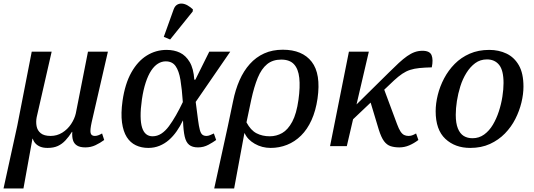

<svg xmlns="http://www.w3.org/2000/svg" viewBox="-57 -829 3031 1089"><path d="M-37 240 41 -116 123 -536H236L151 -164Q146 -138 150.5 -113.5Q155 -89 174 -73.5Q193 -58 230 -58Q266 -58 296 -76.5Q326 -95 346 -125Q366 -155 373 -186L442 -536H555L463 -136Q453 -91 457 -74.5Q461 -58 481 -58Q490 -58 500 -61.5Q510 -65 522 -72L534 -35Q511 -18 484.5 -5.5Q458 7 427 7Q397 7 380 -3.5Q363 -14 357 -33.5Q351 -53 353 -81H351Q334 -54 314.5 -33Q295 -12 271 -1Q247 10 213 10Q189 10 172.5 3.5Q156 -3 145 -14.5Q134 -26 129 -42H127L76 240Z M784 10Q745 10 713.5 -5Q682 -20 662 -51.5Q642 -83 635 -134Q628 -185 638 -257Q652 -354 688 -418Q724 -482 775.5 -514Q827 -546 888 -546Q931 -546 964 -530Q997 -514 1019 -477Q1041 -440 1045 -377H1051L1130 -536H1249L1053 -251Q1061 -189 1066 -150.5Q1071 -112 1076.5 -92Q1082 -72 1091 -65Q1100 -58 1114 -58Q1124 -58 1134.5 -62.5Q1145 -67 1156 -72L1169 -35Q1153 -23 1125.5 -8Q1098 7 1066 7Q1034 7 1016 -7.5Q998 -22 990.5 -55Q983 -88 981 -145H980Q965 -113 945 -84.5Q925 -56 901 -35Q877 -14 847.5 -2Q818 10 784 10ZM808 -56Q835 -56 858 -71Q881 -86 901 -113Q921 -140 941 -175Q961 -210 980 -250Q975 -324 966.5 -375.5Q958 -427 939 -454Q920 -481 883 -481Q860 -481 839 -468Q818 -455 800.5 -428.5Q783 -402 769.5 -361Q756 -320 748 -266Q740 -210 740.5 -170Q741 -130 749 -105Q757 -80 772 -68Q787 -56 808 -56ZM908 -605 872 -620 928 -776Q935 -795 948 -802.5Q961 -810 976.5 -808.5Q992 -807 1007.5 -798Q1023 -789 1037 -776L1036 -764Z M1265 -255Q1278 -320 1301.5 -373.5Q1325 -427 1360 -466Q1395 -505 1441.5 -526Q1488 -547 1547 -547Q1658 -547 1711 -478.5Q1764 -410 1744 -270Q1734 -201 1710 -148Q1686 -95 1650.5 -60Q1615 -25 1571 -7.5Q1527 10 1478 10Q1429 10 1388 -13.5Q1347 -37 1331 -73H1329L1271 240H1158L1235 -112ZM1473 -56Q1511 -56 1543.5 -74.5Q1576 -93 1600.5 -138.5Q1625 -184 1636 -264Q1646 -336 1640.5 -387Q1635 -438 1610.5 -464.5Q1586 -491 1538 -491Q1490 -491 1458 -465Q1426 -439 1405 -388Q1384 -337 1368 -263L1341 -135Q1365 -90 1398 -73Q1431 -56 1473 -56Z M1906 -115 1926 -198 2149 -418Q2180 -449 2205 -472Q2230 -495 2252 -510.5Q2274 -526 2295 -533.5Q2316 -541 2339 -541Q2381 -541 2391 -515.5Q2401 -490 2392 -447Q2351 -446 2321.5 -443Q2292 -440 2269 -432.5Q2246 -425 2224.5 -410.5Q2203 -396 2178 -373ZM1815 0 1922 -536H2035L1910 0ZM2208 7Q2180 7 2158.5 0Q2137 -7 2121 -28.5Q2105 -50 2091 -95L2035 -281L2112 -348L2195 -125Q2205 -98 2214.5 -83.5Q2224 -69 2235 -63.5Q2246 -58 2260 -58Q2270 -58 2279.5 -61Q2289 -64 2303 -72L2316 -35Q2291 -16 2264 -4.5Q2237 7 2208 7Z M2610 10Q2524 10 2469 -41.5Q2414 -93 2414 -198Q2414 -242 2426 -290.5Q2438 -339 2462 -384.5Q2486 -430 2522 -466.5Q2558 -503 2607 -524.5Q2656 -546 2718 -546Q2772 -546 2816 -525Q2860 -504 2886 -458.5Q2912 -413 2912 -338Q2912 -295 2900.5 -247.5Q2889 -200 2866 -154.5Q2843 -109 2807 -72Q2771 -35 2722 -12.5Q2673 10 2610 10ZM2623 -45Q2660 -45 2689 -66Q2718 -87 2738.5 -121.5Q2759 -156 2772.5 -197.5Q2786 -239 2792.5 -281Q2799 -323 2799 -358Q2799 -430 2774 -461Q2749 -492 2705 -492Q2667 -492 2638.5 -471Q2610 -450 2588.5 -415.5Q2567 -381 2554 -339.5Q2541 -298 2534.5 -256Q2528 -214 2528 -178Q2528 -130 2540 -100.5Q2552 -71 2573 -58Q2594 -45 2623 -45Z"/></svg>

Font: ET Text
Style: Italic
Weight: 470
Italic angle: -12°
Designer: Monotype Design Team
Foundry: Monotype Imaging Inc.
Version: Version 2.009